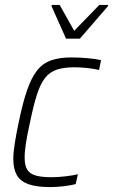

<svg xmlns="http://www.w3.org/2000/svg" viewBox="-20 -751 459 779"><path d="M184 8Q127 8 94.5 -4Q62 -16 48 -41Q34 -66 34 -105Q34 -133 40 -170.5Q46 -208 56 -255Q72 -333 89.5 -384Q107 -435 130 -464.5Q153 -494 187 -506Q221 -518 270 -518Q301 -518 335 -515Q369 -512 390 -507L382 -467Q362 -472 334 -475Q306 -478 282 -478Q239 -478 210.5 -468.5Q182 -459 163 -435Q144 -411 130 -367.5Q116 -324 102 -256Q91 -207 85.5 -172Q80 -137 80 -112Q80 -79 91 -62Q102 -45 126 -38.5Q150 -32 189 -32Q215 -32 245 -35.5Q275 -39 296 -44L287 -4Q268 1 239 4.5Q210 8 184 8ZM248 -594 189 -726 190 -731H222L281 -626L383 -731H419L418 -726L304 -594Z"/></svg>

Font: Saira SemiCondensed ExtraLight
Style: Italic
Weight: 250
Width: 4
Italic angle: -12°
Designer: Hector Gatti with collaboration of the Omnibus-Type team
Foundry: Omnibus-Type
Version: Version 1.101